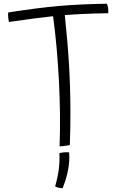

<svg xmlns="http://www.w3.org/2000/svg" viewBox="-20 -811 632 1031"><path d="M355 -33Q348 -30 332.5 -28Q317 -26 300 -25Q306 -191 296.5 -376Q287 -561 265 -724Q219 -719 164 -712Q109 -705 28 -693Q25 -706 24 -720Q23 -734 24 -744Q183 -769 297.5 -779Q412 -789 554 -791Q557 -785 558.5 -778.5Q560 -772 561 -764Q562 -758 561.5 -749.5Q561 -741 561 -740Q492 -739 436 -736.5Q380 -734 328 -730Q344 -578 351 -457Q358 -336 358 -209Q358 -167 357.5 -123.5Q357 -80 355 -33ZM299 11Q313 8 325.5 7Q338 6 351 7Q355 51 346 99.5Q337 148 316 200Q304 199 294.5 197Q285 195 276 190Q290 142 295.5 99.5Q301 57 299 11Z"/></svg>

Font: Atma Light
Style: Regular
Weight: 300
Designer: Gregori Vincens, Jeremie Hornus, Riccardo Olocco, Yoann Minet.
Foundry: black foundry
Version: Version 1.102;PS 1.100;hotconv 1.0.86;makeotf.lib2.5.63406